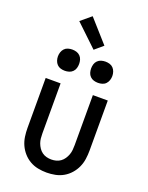

<svg xmlns="http://www.w3.org/2000/svg" viewBox="-179 -1073 908 1174"><g transform="rotate(20 275.0 -485.5)"><path d="M275 12Q247 12 219 6.5Q191 1 166.5 -13Q142 -27 123 -48.5Q104 -70 92.5 -95.5Q81 -121 77 -149Q73 -177 73 -205V-530H170V-205Q170 -189 171.5 -173Q173 -157 178.5 -142Q184 -127 193 -113.5Q202 -100 215 -90.5Q228 -81 243.5 -77Q259 -73 275 -73Q291 -73 306.5 -77Q322 -81 335 -90.5Q348 -100 357 -113.5Q366 -127 371.5 -142Q377 -157 378.5 -173Q380 -189 380 -205V-530H477V-205Q477 -177 473 -149Q469 -121 457.5 -95.5Q446 -70 427 -48.5Q408 -27 383.5 -13Q359 1 331 6.5Q303 12 275 12ZM383 -611Q369 -611 355.5 -615Q342 -619 332 -629Q322 -639 318 -652.5Q314 -666 314 -680Q314 -694 318 -707.5Q322 -721 332 -731Q342 -741 355.5 -745Q369 -749 383 -749Q397 -749 410.5 -745Q424 -741 433.5 -731Q443 -721 447.5 -707.5Q452 -694 452 -680Q452 -666 447.5 -652.5Q443 -639 433.5 -629Q424 -619 410.5 -615Q397 -611 383 -611ZM167 -611Q153 -611 139.5 -615Q126 -619 116.5 -629Q107 -639 102.5 -652.5Q98 -666 98 -680Q98 -694 102.5 -707.5Q107 -721 116.5 -731Q126 -741 139.5 -745Q153 -749 167 -749Q181 -749 194.5 -745Q208 -741 218 -731Q228 -721 232 -707.5Q236 -694 236 -680Q236 -666 232 -652.5Q228 -639 218 -629Q208 -619 194.5 -615Q181 -611 167 -611ZM289 -792 147 -927 214 -983 343 -838Z"/></g></svg>

Font: Lode Dark
Style: Bold
Weight: 700
Monospace: yes
Designer: Belleve Invis
Foundry: Belleve Invis
Version: Version 29.2.0; ttfautohint (v1.8.3)